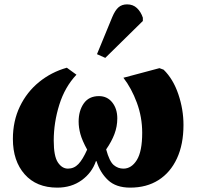

<svg xmlns="http://www.w3.org/2000/svg" viewBox="-20 -843 902 879"><path d="M242 16Q147 16 93 -45Q39 -106 39 -207Q39 -289 71 -355.5Q103 -422 159 -467.5Q215 -513 286 -533L330 -501Q277 -445 251.5 -363.5Q226 -282 226 -199Q226 -128 245 -99.5Q264 -71 291 -71Q319 -71 339 -92Q359 -113 379 -158Q356 -200 348 -229.5Q340 -259 340 -286Q340 -336 363.5 -369.5Q387 -403 433 -403Q471 -403 494 -374Q517 -345 517 -301Q517 -264 504 -229.5Q491 -195 466 -159Q481 -104 500.5 -87.5Q520 -71 545 -71Q582 -71 606.5 -110.5Q631 -150 631 -235Q631 -307 606.5 -373Q582 -439 545 -487L710 -531L729 -524Q773 -481 796.5 -411.5Q820 -342 820 -271Q820 -182 790 -117.5Q760 -53 705.5 -18.5Q651 16 576 16Q511 16 474.5 -18.5Q438 -53 422 -105H419Q401 -52 354 -18Q307 16 242 16ZM462 -578 424 -595 494 -765Q507 -796 522.5 -809.5Q538 -823 562 -823Q589 -823 607 -806Q625 -789 634 -762V-747Z"/></svg>

Font: Literata 36pt ExtraBold
Style: Italic
Weight: 800
Italic angle: -2°
Designer: Latin by Veronika Burian and Jose Scaglione. Greek by Irene Vlachou. Cyrillic by Vera Evstafieva
Foundry: TypeTogether
Version: Version 3.002